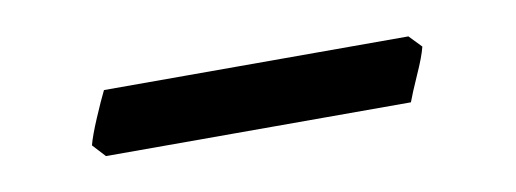

<svg xmlns="http://www.w3.org/2000/svg" viewBox="-25 -654 505 188"><g transform="rotate(-10 227.0 -560.0)"><path d="M394.5 -579.6Q392.1 -569.8 384.5 -553Q377 -536.1 374 -527.8H70.8L59.1 -540.5Q61.5 -549.8 68.6 -566.4Q75.7 -583 80.1 -591.8H382.8Z"/></g></svg>

Font: Dai Banna SIL
Style: Regular
Weight: 400
Designer: Victor Gaultney
Foundry: SIL International
Version: Version 4.000